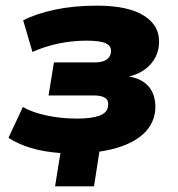

<svg xmlns="http://www.w3.org/2000/svg" viewBox="-20 -532 630 680"><path d="M175 128 194 10Q136 6 89.5 -8Q43 -22 10 -44L61 -153Q94 -134 145 -123Q196 -112 252 -112Q304 -112 332.5 -122.5Q361 -133 363 -158Q365 -177 352 -185.5Q339 -194 310 -194H152L171 -311H317Q343 -311 357.5 -321Q372 -331 373 -349Q375 -368 356 -378Q337 -388 287 -388Q235 -388 186 -377.5Q137 -367 95 -348L62 -460Q109 -484 175.5 -498Q242 -512 323 -512Q435 -512 491.5 -475.5Q548 -439 543 -375Q541 -345 525.5 -320.5Q510 -296 484 -280Q458 -264 423 -258L418 -263Q476 -259 504.5 -228Q533 -197 530 -143Q525 -84 473.5 -46Q422 -8 332 5L313 128Z"/></svg>

Font: Nunito Sans 9pt Black
Style: Italic
Weight: 900
Italic angle: -9°
Version: Version 3.101;gftools[0.9.27]